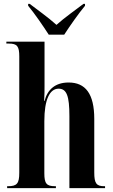

<svg xmlns="http://www.w3.org/2000/svg" viewBox="-20 -976 587 996"><path d="M233 -796H313C342 -841 389 -908 421 -946V-956H413C374 -926 315 -885 273 -847C231 -885 173 -926 134 -956H126V-946C158 -908 204 -841 233 -796ZM17 0H270V-10H266C221 -10 210 -24 210 -78V-347C210 -460 238 -516 284 -516C326 -516 340 -478 340 -374V0H525V-10H521C480 -10 469 -25 469 -81V-359C469 -490 423 -548 336 -548C266 -548 226 -511 211 -452H209C211 -486 211 -507 211 -532V-760H13V-750H26C69 -750 80 -736 80 -683V-80C80 -24 68 -10 21 -10H17Z"/></svg>

Font: Noto Serif Display ExtraCondensed
Style: Bold
Weight: 700
Width: 2
Designer: Monotype Design Team
Foundry: Monotype Imaging Inc.
Version: Version 2.009